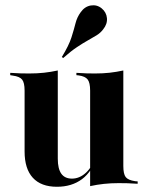

<svg xmlns="http://www.w3.org/2000/svg" viewBox="-20 -692 557 723"><path d="M197.6 -417.7V-208.9H72.6V-350.8Q72.6 -380.6 63.3 -392.3Q54 -404 28.2 -407.3L18.5 -408.9V-417.7Q41.1 -416.1 57.7 -415.7Q74.2 -415.3 90.3 -415.3Q119.4 -415.3 145.6 -418.1Q171.8 -421 197.6 -426.6ZM197.6 -208.9V-94.4Q197.6 -56.5 210.9 -37.9Q224.2 -19.4 250.8 -19.4Q279.8 -19.4 304 -41.9Q328.2 -64.5 346.8 -112.9L349.2 -109.7Q327.4 -46 288.7 -17.3Q250 11.3 194.4 11.3Q134.7 11.3 103.6 -22.6Q72.6 -56.5 72.6 -121.8V-208.9ZM319.4 0V-208.9H444.4V-66.9Q444.4 -37.1 453.2 -25.4Q462.1 -13.7 488.7 -9.7L498.4 -8.9V0Q475.8 -1.6 459.7 -2Q443.5 -2.4 426.6 -2.4Q397.6 -2.4 371.4 0.4Q345.2 3.2 319.4 8.9ZM444.4 -417.7V-208.9H319.4V-350.8Q319.4 -380.6 310.1 -392.7Q300.8 -404.8 275.8 -408.1L267.7 -408.9V-417.7Q290.3 -416.1 306.5 -415.7Q322.6 -415.3 337.9 -415.3Q366.9 -415.3 392.7 -418.1Q418.5 -421 444.4 -426.6ZM217.7 -473.4 212.9 -477.4Q239.5 -521 249.2 -551.6Q258.9 -582.3 264.5 -604.8Q270.2 -627.4 283.9 -646Q299.2 -667.7 322.2 -671.4Q345.2 -675 362.9 -660.5Q380.6 -646 382.7 -623.8Q384.7 -601.6 368.5 -581.5Q358.1 -567.7 343.5 -558.9Q329 -550 310.9 -539.9Q292.7 -529.8 269.8 -514.5Q246.8 -499.2 217.7 -473.4Z"/></svg>

Font: Playfair 144pt SemiCondensed ExtraBold
Style: Regular
Weight: 800
Width: 4
Designer: Claus Eggers Sørensen
Foundry: Claus Eggers Sørensen
Version: Version 2.203